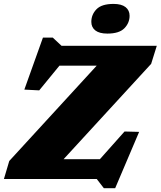

<svg xmlns="http://www.w3.org/2000/svg" viewBox="-20 -938 842 1006"><path d="M801.5 -698 772 -603.5 266 -52.5 139.5 -104H503.5L632.5 -249L709 -247L583.5 48H524L487 0H0.5L28.5 -94.5L533.5 -645L685.5 -594H291.5L185.5 -464.5L107.5 -468.5L205 -741H256.5L302.5 -698ZM542.5 -762Q500.5 -762 479.5 -778.5Q458.5 -795 458.5 -823.5Q458.5 -861.5 485.5 -889.5Q512.5 -917.5 575 -917.5Q616.5 -917.5 637.8 -900.8Q659 -884 659 -855.5Q659 -818 631.8 -790Q604.5 -762 542.5 -762Z"/></svg>

Font: Newsreader 9pt ExtraBold
Style: Italic
Weight: 800
Italic angle: -17°
Designer: Hugues Gentile
Foundry: Production Type
Version: Version 1.003